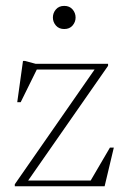

<svg xmlns="http://www.w3.org/2000/svg" viewBox="-20 -648 435 668"><path d="M31.5 0V-7L309 -406H108L52 -292.5H40L60 -436H67L104 -426H356V-419L78 -20H295.5L362.5 -134.5H376L344 0ZM203.5 -547Q185 -547 174.5 -559.2Q164 -571.5 164 -587Q164 -603 174.5 -615.2Q185 -627.5 203.5 -627.5Q222 -627.5 232.5 -615.2Q243 -603 243 -587Q243 -571.5 232.5 -559.2Q222 -547 203.5 -547Z"/></svg>

Font: Newsreader Text ExtraLight
Style: Regular
Weight: 275
Designer: Hugues Gentile
Foundry: Production Type
Version: Version 1.001